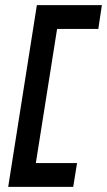

<svg xmlns="http://www.w3.org/2000/svg" viewBox="-20 -660 418 750"><path d="M12 70H266L281 -23H120L203 -547H364L378 -640H124Z"/></svg>

Font: Charger Sport
Style: BdNrwObl
Weight: 700
Designer: Jasper
Foundry: Cannot Into Space Fonts
Version: Version 1.1